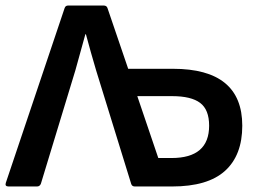

<svg xmlns="http://www.w3.org/2000/svg" viewBox="-22 -675 933 695"><path d="M9 0Q-5 0 -1 -13L212 -646Q215 -655 225 -655H353Q364 -655 367 -646L442 -426H604Q855 -426 855 -220Q855 -113 792.5 -56.5Q730 0 601 0H466Q456 0 453 -9L326 -420Q316 -453 307 -485.5Q298 -518 289 -551H287Q278 -519 269 -486Q260 -453 251 -421L126 -10Q122 0 112 0ZM551 -103H599Q735 -103 735 -220Q735 -278 702.5 -302.5Q670 -327 601 -327H475Z"/></svg>

Font: Sofia Sans
Style: Bold
Weight: 700
Designer: Botio Nikoltchev, Ani Petrova
Foundry: lettersoup
Version: Version 4.100; ttfautohint (v1.8.4.7-5d5b)